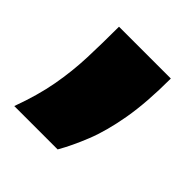

<svg xmlns="http://www.w3.org/2000/svg" viewBox="-97 -194 385 385"><g transform="rotate(45 96.0 -1.5)"><path d="M-6 129Q12 80 19.5 38.5Q27 -3 28.5 -44Q30 -85 30 -132H177Q177 -64 168.5 -15.5Q160 33 146 68Q132 103 117 129Z"/></g></svg>

Font: Bricolage Grotesque 72pt ExtraBold
Style: Regular
Weight: 800
Designer: Mathieu Triay
Foundry: Atelier Triay
Version: Version 1.001;gftools[0.9.33.dev8+g029e19f]